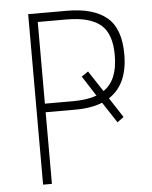

<svg xmlns="http://www.w3.org/2000/svg" viewBox="-52 -757 634 801"><g transform="rotate(-5 265.0 -357.0)"><path d="M96 0V-714H259Q368 -714 424.5 -667.5Q481 -621 481 -513Q481 -386 401 -335L455 -252L428 -232L371 -319Q324 -300 258 -300H133V0ZM251 -336Q311 -336 350 -351L296 -435L324 -454L381 -367Q411 -387 426 -423Q441 -459 441 -513Q441 -603 395.5 -640.5Q350 -678 253 -678H133V-336Z"/></g></svg>

Font: Noto Sans Mono Condensed ExtraLight
Style: Regular
Weight: 200
Width: 3
Designer: Monotype Design Team
Foundry: Monotype Imaging Inc.
Version: Version 2.014; ttfautohint (v1.8.4.7-5d5b)